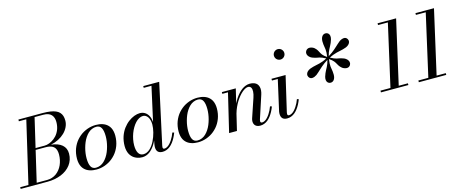

<svg xmlns="http://www.w3.org/2000/svg" viewBox="-87 -1456 5133 2130"><g transform="rotate(-15 2479.0 -391.0)"><path d="M265 0H-45V-20H49.6L215.4 -730H130V-750H410Q458.4 -750 494.8 -744.4Q531.1 -738.9 557 -727.8Q582.9 -716.8 599 -699.2Q615.1 -681.6 622.6 -658.6Q630 -635.5 630 -605Q630 -567.5 612.9 -531.8Q595.8 -496 566.1 -467.4Q536.5 -438.8 495.2 -417.6Q453.9 -396.5 406.8 -387.1Q488 -377.9 531.5 -340.8Q575 -303.6 575 -240Q575 -203.1 563.9 -170.2Q552.8 -137.2 532.6 -111.1Q512.5 -84.9 484.1 -63.8Q455.8 -42.8 421.4 -28.8Q387 -14.9 347.3 -7.4Q307.6 0 265 0ZM410 -730H310.4L232.1 -395H335Q347.8 -395 361.7 -397.6Q375.6 -400.2 390.2 -405.6Q404.9 -411 419.3 -418.9Q433.8 -426.8 447.6 -437.8Q461.4 -448.8 473.7 -461.9Q486 -475.1 496.3 -491.8Q506.6 -508.5 514.1 -527.1Q521.6 -545.8 525.8 -568.2Q530 -590.8 530 -615Q530 -641.5 523.2 -662.2Q516.5 -682.9 502.4 -698.2Q488.2 -713.6 464.9 -721.8Q441.6 -730 410 -730ZM341 -375H227.5L144.6 -20H265Q294.6 -20 321.8 -28.8Q348.9 -37.6 370.7 -53.5Q392.5 -69.4 410.3 -91.6Q428.1 -113.9 440.1 -140.4Q452 -167 458.5 -197.5Q465 -228 465 -260Q465 -286.2 459.3 -306.1Q453.6 -325.9 443.4 -338.9Q433.1 -352 417.4 -360.1Q401.6 -368.2 383.1 -371.6Q364.6 -375 341 -375Z M824 10Q803.9 10 785.4 7.4Q766.9 4.9 748.8 -1Q730.6 -6.9 715.3 -15.9Q700 -25 686.8 -38.6Q673.6 -52.1 664.5 -69.4Q655.4 -86.6 650.2 -109.7Q645 -132.8 645 -160Q645 -191.1 650.2 -220.6Q655.5 -250.1 665.2 -275.8Q675 -301.5 688.7 -324.8Q702.4 -348.1 719.6 -367.5Q736.8 -386.9 756.6 -403.2Q776.4 -419.6 798.6 -431.9Q820.9 -444.1 844.5 -452.8Q868.1 -461.4 893 -465.7Q917.9 -470 943 -470Q963.1 -470 981.6 -467.4Q1000.1 -464.9 1018.2 -459Q1036.4 -453.1 1051.7 -444.1Q1067 -435 1080.2 -421.4Q1093.4 -407.9 1102.5 -390.6Q1111.6 -373.4 1116.8 -350.3Q1122 -327.2 1122 -300Q1122 -268.9 1116.8 -239.4Q1111.5 -209.9 1101.8 -184.2Q1092 -158.5 1078.3 -135.2Q1064.6 -111.9 1047.4 -92.5Q1030.2 -73.1 1010.4 -56.8Q990.6 -40.4 968.4 -28.1Q946.1 -15.9 922.5 -7.2Q898.9 1.4 874 5.7Q849.1 10 824 10ZM824 -11Q850.9 -11 875.3 -21.6Q899.8 -32.2 918.9 -50.6Q938.1 -68.9 954.4 -93.6Q970.8 -118.2 982.3 -146.3Q993.9 -174.4 1002 -204.5Q1010.1 -234.6 1014.1 -263.9Q1018 -293.1 1018 -320Q1018 -384.8 1000.2 -416.9Q982.5 -449 943 -449Q916.1 -449 891.7 -438.4Q867.2 -427.8 848.1 -409.4Q828.9 -391.1 812.6 -366.4Q796.2 -341.8 784.7 -313.7Q773.1 -285.6 765 -255.5Q756.9 -225.4 752.9 -196.1Q749 -166.9 749 -140Q749 -75.2 766.8 -43.1Q784.5 -11 824 -11Z M1762 -163Q1750.4 -132.4 1736.7 -106.6Q1723 -80.8 1706.2 -58.9Q1689.4 -37.1 1670.8 -22Q1652.1 -6.9 1629.9 1.6Q1607.8 10 1584 10Q1548.5 10 1530.8 -7.9Q1513 -25.9 1513 -63Q1513 -73 1515 -85L1523.9 -135.5Q1512.8 -111.2 1499.7 -90.2Q1486.6 -69.2 1470.1 -50.6Q1453.6 -31.9 1435.6 -18.6Q1417.5 -5.4 1395.8 2.3Q1374 10 1351 10Q1335.6 10 1320.4 7.4Q1305.2 4.9 1289.4 -1.1Q1273.5 -7 1259.4 -15.9Q1245.4 -24.9 1232.9 -38.6Q1220.4 -52.2 1211.4 -69.4Q1202.5 -86.5 1197.2 -109.8Q1192 -133 1192 -160Q1192 -189.4 1196.5 -217.2Q1201 -245.1 1209.1 -269.1Q1217.2 -293 1228.6 -315.1Q1239.9 -337.2 1253.6 -355.6Q1267.2 -373.9 1282.9 -389.9Q1298.5 -406 1315.1 -418.5Q1331.8 -431 1349 -440.8Q1366.2 -450.6 1383.4 -457Q1400.5 -463.4 1416.8 -466.7Q1433.1 -470 1448 -470Q1482 -470 1507.7 -453.3Q1533.4 -436.6 1547.9 -407.1Q1562.5 -377.5 1566 -337.6L1653 -730H1564V-750H1747L1596 -56Q1594 -44 1594 -38Q1594 -29.2 1598.4 -24.1Q1602.8 -19 1612 -19Q1627.6 -19 1644 -28.3Q1660.4 -37.6 1674.5 -52.8Q1688.6 -68 1701.8 -87.8Q1714.9 -107.5 1724.9 -128.1Q1734.9 -148.6 1742 -169ZM1551 -314Q1551 -340.6 1544.9 -362.9Q1538.8 -385.2 1528.4 -400Q1518 -414.8 1504.2 -422.9Q1490.4 -431 1475 -431Q1452.1 -431 1429.2 -418.7Q1406.2 -406.4 1386.8 -385.4Q1367.2 -364.4 1350.3 -335.7Q1333.4 -307 1321.5 -275.1Q1309.6 -243.1 1302.8 -208.1Q1296 -173 1296 -140Q1296 -112 1300.6 -89.8Q1305.2 -67.6 1314.4 -51.8Q1323.5 -35.9 1337.8 -27.4Q1352.1 -19 1371 -19Q1391.2 -19 1410.6 -27.4Q1429.9 -35.8 1446 -50.4Q1462.1 -65.1 1476.7 -84.9Q1491.2 -104.6 1502.6 -127.5Q1514 -150.4 1523.2 -175Q1532.5 -199.6 1538.5 -224.1Q1544.5 -248.5 1547.8 -271.4Q1551 -294.4 1551 -314Z M1991 10Q1970.9 10 1952.4 7.4Q1933.9 4.9 1915.8 -1Q1897.6 -6.9 1882.3 -15.9Q1867 -25 1853.8 -38.6Q1840.6 -52.1 1831.5 -69.4Q1822.4 -86.6 1817.2 -109.7Q1812 -132.8 1812 -160Q1812 -191.1 1817.2 -220.6Q1822.5 -250.1 1832.2 -275.8Q1842 -301.5 1855.7 -324.8Q1869.4 -348.1 1886.6 -367.5Q1903.8 -386.9 1923.6 -403.2Q1943.4 -419.6 1965.6 -431.9Q1987.9 -444.1 2011.5 -452.8Q2035.1 -461.4 2060 -465.7Q2084.9 -470 2110 -470Q2130.1 -470 2148.6 -467.4Q2167.1 -464.9 2185.2 -459Q2203.4 -453.1 2218.7 -444.1Q2234 -435 2247.2 -421.4Q2260.4 -407.9 2269.5 -390.6Q2278.6 -373.4 2283.8 -350.3Q2289 -327.2 2289 -300Q2289 -268.9 2283.8 -239.4Q2278.5 -209.9 2268.8 -184.2Q2259 -158.5 2245.3 -135.2Q2231.6 -111.9 2214.4 -92.5Q2197.2 -73.1 2177.4 -56.8Q2157.6 -40.4 2135.4 -28.1Q2113.1 -15.9 2089.5 -7.2Q2065.9 1.4 2041 5.7Q2016.1 10 1991 10ZM1991 -11Q2017.9 -11 2042.3 -21.6Q2066.8 -32.2 2085.9 -50.6Q2105.1 -68.9 2121.4 -93.6Q2137.8 -118.2 2149.3 -146.3Q2160.9 -174.4 2169 -204.5Q2177.1 -234.6 2181.1 -263.9Q2185 -293.1 2185 -320Q2185 -384.8 2167.2 -416.9Q2149.5 -449 2110 -449Q2083.1 -449 2058.7 -438.4Q2034.2 -427.8 2015.1 -409.4Q1995.9 -391.1 1979.6 -366.4Q1963.2 -341.8 1951.7 -313.7Q1940.1 -285.6 1932 -255.5Q1923.9 -225.4 1919.9 -196.1Q1916 -166.9 1916 -140Q1916 -75.2 1933.8 -43.1Q1951.5 -11 1991 -11Z M2454 -440H2389V-460H2549L2509.9 -296.5Q2524.6 -326.5 2541.7 -352.4Q2558.8 -378.4 2578.6 -400.1Q2598.5 -421.9 2619.7 -437.3Q2640.9 -452.8 2664.5 -461.4Q2688.1 -470 2712 -470Q2740.4 -470 2761.2 -461.9Q2782.1 -453.9 2793.9 -439.9Q2805.6 -425.9 2810.7 -406.7Q2815.8 -387.5 2813.8 -365.4Q2811.9 -343.4 2804 -319L2718 -56Q2715 -47 2715 -38Q2715 -29.4 2719.8 -24.2Q2724.6 -19 2734 -19Q2749.6 -19 2766 -28.3Q2782.4 -37.6 2796.5 -52.8Q2810.6 -68 2823.8 -87.8Q2836.9 -107.5 2846.9 -128.1Q2856.9 -148.6 2864 -169L2884 -163Q2872.4 -132.4 2858.7 -106.6Q2845 -80.8 2828.2 -58.9Q2811.4 -37.1 2792.8 -22Q2774.1 -6.9 2751.9 1.6Q2729.8 10 2706 10Q2670.8 10 2651.4 -7.9Q2632 -25.8 2632 -58Q2632 -74 2638 -92L2711 -308Q2724 -346.6 2725.6 -376.3Q2727.2 -406 2716.4 -423Q2705.5 -440 2683 -440Q2669 -440 2651.6 -431.3Q2634.1 -422.6 2615.6 -407Q2597 -391.4 2577.7 -368.2Q2558.4 -345.1 2541.2 -317.8Q2524 -290.5 2508.9 -256.7Q2493.8 -222.9 2483.9 -187.5L2439 0H2349Z M3059.1 -669.9Q3051 -683.8 3051 -700Q3051 -716.2 3059.1 -730.1Q3067.1 -743.9 3080.9 -751.9Q3094.8 -760 3111 -760Q3127.2 -760 3141.1 -751.9Q3154.9 -743.9 3162.9 -730.1Q3171 -716.2 3171 -700Q3171 -683.8 3162.9 -669.9Q3154.9 -656.1 3141.1 -648.1Q3127.2 -640 3111 -640Q3094.8 -640 3080.9 -648.1Q3067.1 -656.1 3059.1 -669.9ZM3193 -163Q3181.4 -132.4 3167.7 -106.6Q3154 -80.8 3137.2 -58.9Q3120.4 -37.1 3101.8 -22Q3083.1 -6.9 3060.9 1.6Q3038.8 10 3015 10Q2979.5 10 2961.8 -7.9Q2944 -25.9 2944 -63Q2944 -73 2946 -85L3026 -440H2959V-460H3121L3027 -56Q3025 -44 3025 -38Q3025 -29.2 3029.4 -24.1Q3033.8 -19 3043 -19Q3058.6 -19 3075 -28.3Q3091.4 -37.6 3105.5 -52.8Q3119.6 -68 3132.8 -87.8Q3145.9 -107.5 3155.9 -128.1Q3165.9 -148.6 3173 -169Z M3540 -327Q3545.4 -346 3553.3 -364.3Q3561.2 -382.6 3569.2 -397.3Q3577.2 -412 3585.2 -427.2Q3593.1 -442.5 3600.5 -461.8Q3607.9 -481.1 3612.5 -502.2Q3589.6 -488.2 3570.3 -474.1Q3551 -460 3536.4 -447.2Q3521.8 -434.5 3509.4 -422.9Q3497 -411.2 3481.7 -397.4Q3466.4 -383.5 3452 -372Q3439.4 -363.2 3426.6 -358.1Q3413.9 -353 3401.1 -351.8Q3388.4 -350.5 3377.2 -356.3Q3366.1 -362.1 3359 -375Q3350.2 -391.2 3353.9 -406.9Q3357.6 -422.6 3370.7 -435.8Q3383.8 -448.9 3403 -457Q3420.8 -464.1 3440.7 -469.2Q3460.6 -474.4 3478.2 -477.9Q3495.9 -481.4 3515.1 -486Q3534.2 -490.6 3557.3 -499.3Q3580.4 -508 3604.4 -520.9Q3582 -533.1 3564.8 -540.1Q3547.6 -547.1 3535.6 -549.9Q3523.5 -552.6 3512.8 -554.3Q3502.1 -556 3486.9 -560Q3471.6 -564 3454 -571Q3434.5 -579.5 3421.3 -593.8Q3408.1 -608 3404.8 -624.2Q3401.4 -640.5 3410 -657Q3416.9 -669.8 3428 -676.4Q3439.1 -683 3451.9 -683.4Q3464.8 -683.8 3478.4 -679.6Q3492 -675.4 3505 -667Q3516.4 -658 3524.8 -648.2Q3533.1 -638.5 3538.1 -629.8Q3543.1 -621.1 3547.7 -612Q3552.2 -602.9 3557.6 -593.6Q3563 -584.4 3570.2 -575Q3577.5 -565.6 3589.7 -555.1Q3601.9 -544.5 3618.4 -534Q3622.8 -561.2 3623.7 -582.4Q3624.6 -603.6 3622.9 -618.7Q3621.1 -633.8 3618.8 -646.5Q3616.4 -659.2 3614.2 -676.7Q3612 -694.1 3612 -713Q3612 -748.6 3627 -770.3Q3642 -792 3668 -792Q3685.4 -792 3697.4 -781.5Q3709.4 -771 3712.7 -753.4Q3716 -735.9 3710 -713Q3704.6 -694 3696.7 -675.7Q3688.8 -657.4 3680.8 -642.7Q3672.8 -628 3664.8 -612.8Q3656.9 -597.5 3649.5 -578.2Q3642.1 -558.9 3637.5 -537.8Q3660.4 -551.8 3679.7 -565.9Q3699 -580 3713.6 -592.8Q3728.2 -605.5 3740.6 -617.1Q3753 -628.8 3768.3 -642.6Q3783.6 -656.5 3798 -668Q3810.6 -676.8 3823.4 -681.9Q3836.1 -687 3848.9 -688.2Q3861.6 -689.5 3872.8 -683.7Q3883.9 -677.9 3891 -665Q3899.8 -648.8 3896.1 -633.1Q3892.4 -617.4 3879.3 -604.2Q3866.2 -591.1 3847 -583Q3829.2 -575.9 3809.3 -570.8Q3789.4 -565.6 3771.8 -562.1Q3754.1 -558.6 3734.9 -554Q3715.8 -549.4 3692.7 -540.7Q3669.6 -532 3645.6 -519.1Q3668 -506.9 3685.2 -499.9Q3702.4 -492.9 3714.4 -490.1Q3726.5 -487.4 3737.2 -485.7Q3747.9 -484 3763.1 -480Q3778.4 -476 3796 -469Q3815.5 -460.5 3828.7 -446.2Q3841.9 -432 3845.2 -415.8Q3848.6 -399.5 3840 -383Q3833.1 -370.8 3822.1 -364.7Q3811 -358.6 3798.3 -358.9Q3785.6 -359.1 3772.5 -363.5Q3759.4 -367.9 3747 -376Q3735.6 -385 3727.2 -394.6Q3718.8 -404.1 3713.6 -412.6Q3708.4 -421.1 3703.6 -429.9Q3698.9 -438.8 3693.2 -447.7Q3687.6 -456.6 3680.2 -465.7Q3672.9 -474.8 3660.5 -485.2Q3648.1 -495.6 3631.6 -506Q3627.2 -478.8 3626.3 -457.6Q3625.4 -436.4 3627.1 -421.4Q3628.9 -406.4 3631.2 -393.6Q3633.6 -380.9 3635.8 -363.4Q3638 -346 3638 -327Q3638 -291.4 3623 -269.7Q3608 -248 3582 -248Q3564.6 -248 3552.6 -258.5Q3540.6 -269 3537.3 -286.6Q3534 -304.1 3540 -327Z M4093 -20H4207.5L4368 -730H4255V-750H4468L4302.5 -20H4408V0H4093Z M4528 -20H4642.5L4803 -730H4690V-750H4903L4737.5 -20H4843V0H4528Z"/></g></svg>

Font: Bodoni* 11
Style: Italic
Weight: 400
Italic angle: -13°
Version: Version 1.002